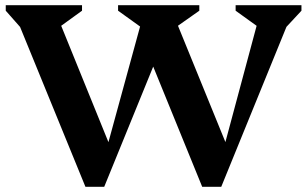

<svg xmlns="http://www.w3.org/2000/svg" viewBox="-20 -710 1176 735"><path d="M754 5 527 -552 528 -600 432 -669V-690H743V-669L638 -595L635 -676L867 -107H827L980 -677L989 -592L882 -669V-690H1134V-669L1055 -584L1105 -677L827 5ZM307 5 29 -675 77 -584 2 -669V-690H294V-669L189 -593L188 -676L419 -107H379L535 -677H657L379 5Z"/></svg>

Font: Platypi Light SemiBold
Style: Regular
Weight: 600
Version: Version 1.200